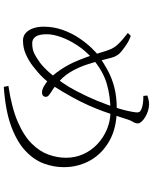

<svg xmlns="http://www.w3.org/2000/svg" viewBox="86 -886 827 1040"><g transform="rotate(90 500.0 -366.5)"><path d="M446 2Q565 -16 641 -49Q717 -82 759.5 -125.5Q802 -169 818.5 -216.5Q835 -264 835 -310Q835 -360 815.5 -403.5Q796 -447 761 -480Q726 -513 680.5 -532Q635 -551 583 -551Q502 -551 433 -530.5Q364 -510 299 -454Q257 -418 227 -372.5Q197 -327 181.5 -283.5Q166 -240 166 -207Q166 -164 179 -145.5Q192 -127 214 -127Q248 -127 270 -138Q292 -149 320 -169Q345 -188 373 -219.5Q401 -251 427.5 -289.5Q454 -328 474 -367Q503 -422 527 -480.5Q551 -539 567.5 -593Q584 -647 589 -688Q591 -705 583.5 -711.5Q576 -718 562 -722Q548 -726 533 -727.5Q518 -729 500 -729L498 -751Q505 -753 518.5 -756.5Q532 -760 544 -760Q563 -760 581.5 -754Q600 -748 615.5 -738.5Q631 -729 640 -718.5Q649 -708 649 -700Q649 -686 641 -673.5Q633 -661 627 -642Q618 -614 607.5 -581.5Q597 -549 583.5 -512Q570 -475 551.5 -433Q533 -391 507 -344Q476 -288 452 -251Q428 -214 402 -186.5Q376 -159 338 -130Q309 -108 274.5 -92.5Q240 -77 200 -77Q175 -77 158 -93Q141 -109 133 -134.5Q125 -160 125 -188Q125 -243 142.5 -292Q160 -341 186.5 -380.5Q213 -420 240 -448Q267 -476 285 -489Q323 -515 363.5 -537Q404 -559 454.5 -572Q505 -585 572 -585Q672 -585 742 -546Q812 -507 849 -442Q886 -377 886 -298Q886 -244 866.5 -190.5Q847 -137 798.5 -91Q750 -45 665.5 -13.5Q581 18 451 27ZM482 -180Q465 -180 446 -191.5Q427 -203 416 -213Q388 -237 362 -275Q336 -313 319 -350Q302 -388 289.5 -423Q277 -458 268 -489Q259 -520 250 -544Q241 -570 219 -593Q197 -616 159 -645L175 -661Q186 -657 198.5 -651Q211 -645 221 -638Q237 -628 260.5 -609Q284 -590 293 -557Q299 -535 308 -499Q317 -463 330 -423.5Q343 -384 362 -349Q385 -306 418 -276Q451 -246 480 -229Q491 -222 498 -215.5Q505 -209 505 -201Q505 -191 498.5 -185.5Q492 -180 482 -180Z"/></g></svg>

Font: Noto Serif SC ExtraLight ExtraLight
Style: Regular
Weight: 250
Version: Version 2.002-H1;hotconv 1.1.0;makeotfexe 2.6.0